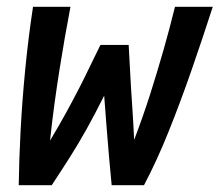

<svg xmlns="http://www.w3.org/2000/svg" viewBox="-20 -544 645 564"><path d="M35 0Q36 -74 40.5 -160Q45 -246 54 -339Q63 -432 77 -524H187Q178 -477 170 -431Q162 -385 154.5 -337.5Q147 -290 140 -239Q133 -188 127 -131Q154 -176 174.5 -213.5Q195 -251 211.5 -283Q228 -315 243 -346.5Q258 -378 275 -412H358Q360 -378 361.5 -347Q363 -316 365 -284Q367 -252 369.5 -215Q372 -178 374 -133Q401 -204 421.5 -268.5Q442 -333 460 -396Q478 -459 494 -524H605Q575 -431 542.5 -337.5Q510 -244 475.5 -158Q441 -72 403 0H308Q304 -41 300.5 -81Q297 -121 293.5 -165.5Q290 -210 286 -263Q258 -207 234.5 -165Q211 -123 187 -85Q163 -47 132 0Z"/></svg>

Font: Ubuntu Sans Mono SemiBold
Style: Italic
Weight: 600
Italic angle: -13.5°
Monospace: yes
Designer: Dalton Maag Ltd
Foundry: Dalton Maag Ltd
Version: Version 1.006